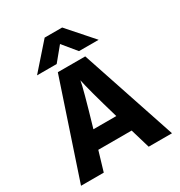

<svg xmlns="http://www.w3.org/2000/svg" viewBox="-206 -1038 1101 1177"><g transform="rotate(-30 345.0 -449.0)"><path d="M267 -721H128L284 -898H408L564 -721H425L346 -817ZM184 0H23L248 -674H442L667 0H502L461 -138H225ZM343 -562Q337 -518 262 -262H424Q357 -491 343 -562Z"/></g></svg>

Font: Hind Colombo
Style: Bold
Weight: 700
Designer: Jyotish Sonowal, Aditi Pimprikar
Foundry: Indian Type Foundry
Version: Version 1.000;PS 1.0;hotconv 1.0.86;makeotf.lib2.5.63406; tt